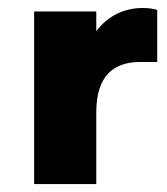

<svg xmlns="http://www.w3.org/2000/svg" viewBox="-20 -463 421 483"><path d="M65.9 0H222.2V-180.2C222.2 -274.4 267.6 -307.1 333 -307.1H375.5V-438C365.7 -441.4 352.1 -442.9 338.9 -442.9C294.4 -442.9 252.9 -424.8 222.2 -384.8V-434.1H65.9Z"/></svg>

Font: Now Black
Style: Regular
Weight: 400
Designer: Alfredo Marco Pradil
Foundry: Alfredo Marco Pradil
Version: Version 1.200;hotconv 1.0.109;makeotfexe 2.5.65596